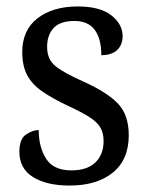

<svg xmlns="http://www.w3.org/2000/svg" viewBox="-20 -565 458 595"><path d="M196 10Q124 10 82 -16.5Q40 -43 40 -95Q40 -134 60.5 -148Q81 -162 100 -162Q100 -109 123 -73Q146 -37 201 -37Q250 -37 275.5 -61.5Q301 -86 301 -128Q301 -152 291.5 -169Q282 -186 258 -201.5Q234 -217 191 -237Q142 -260 110.5 -282Q79 -304 64 -332.5Q49 -361 49 -404Q49 -472 96.5 -508.5Q144 -545 221 -545Q290 -545 325 -517.5Q360 -490 360 -453Q360 -426 343 -410Q326 -394 294 -394Q294 -445 273.5 -472.5Q253 -500 211 -500Q166 -500 146 -478Q126 -456 126 -420Q126 -381 152 -360Q178 -339 239 -312Q312 -279 345.5 -244Q379 -209 379 -146Q379 -70 329.5 -30Q280 10 196 10Z"/></svg>

Font: Noto Serif SemiCondensed
Style: Regular
Weight: 400
Width: 4
Designer: Monotype Design Team
Foundry: Monotype Imaging Inc.
Version: Version 2.013